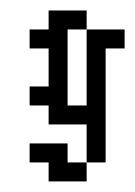

<svg xmlns="http://www.w3.org/2000/svg" viewBox="-20 -234 254 361"><path d="M107.1 71.4V35.7H35.7V71.4H71.4V107.1H142.9V71.4ZM142.9 0V71.4H178.6V-142.9H214.3V-178.6H142.9V-35.7H107.1V-178.6H142.9V-214.3H71.4V-178.6H35.7V-142.9H71.4V-71.4H35.7V-35.7H71.4V0Z"/></svg>

Font: Gossip Low Pixel
Style: Regular
Weight: 500
Width: 3
Designer: Deborah Khodanovich
Version: Version 1.001;Glyphs 3.3.1 (3343)